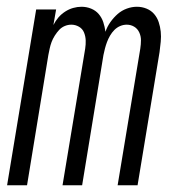

<svg xmlns="http://www.w3.org/2000/svg" viewBox="-20 -548 540 568"><path d="M1 0 87 -520H146L138 -474Q144 -486 152.5 -496Q161 -506 172.5 -513.5Q184 -521 196.5 -524.5Q209 -528 221 -528Q236 -528 249.5 -522.5Q263 -517 272 -506.5Q281 -496 285.5 -482.5Q290 -469 292 -454Q297 -469 306.5 -482.5Q316 -496 328 -506.5Q340 -517 355 -522.5Q370 -528 385 -528Q400 -528 413.5 -522.5Q427 -517 436 -506.5Q445 -496 449.5 -482.5Q454 -469 455.5 -454.5Q457 -440 455.5 -424.5Q454 -409 452 -394L387 0H328L395 -404Q397 -417 397 -429Q397 -441 392 -452Q387 -463 377 -469Q367 -475 355 -475Q345 -475 335.5 -471Q326 -467 318.5 -459.5Q311 -452 305.5 -442.5Q300 -433 296.5 -423.5Q293 -414 290.5 -404.5Q288 -395 286 -385L223 0H165L232 -404Q234 -417 233.5 -429Q233 -441 228.5 -452Q224 -463 213.5 -469Q203 -475 191 -475Q181 -475 171.5 -471Q162 -467 155 -459.5Q148 -452 142 -442.5Q136 -433 132.5 -423.5Q129 -414 127 -404.5Q125 -395 123 -385L60 0Z"/></svg>

Font: Iosevka Term Curly Lt Obl
Style: Regular
Weight: 300
Italic angle: -9°
Designer: Belleve Invis
Foundry: Belleve Invis
Version: Version 32.3.0